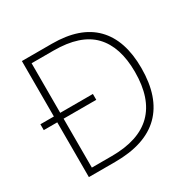

<svg xmlns="http://www.w3.org/2000/svg" viewBox="-159 -868 1018 1023"><g transform="rotate(-30 350.0 -357.0)"><path d="M288 -714Q461 -714 548.5 -624.5Q636 -535 636 -364Q636 -184 543 -92Q450 0 265 0H103V-337H20V-373H103V-714ZM277 -678H142V-373H343V-337H142V-36H265Q596 -36 596 -363Q596 -518 519 -598Q442 -678 277 -678Z"/></g></svg>

Font: Noto Sans Kannada ExtraLight
Style: Regular
Weight: 200
Designer: Jelle Bosma - Monotype Design Team
Foundry: Monotype Imaging Inc.
Version: Version 2.005; ttfautohint (v1.8.4.7-5d5b)